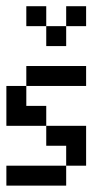

<svg xmlns="http://www.w3.org/2000/svg" viewBox="-20 -582 352 602"><path d="M62.5 -312.5V-375H125V-312.5ZM125 -312.5V-375H187.5V-312.5ZM187.5 -312.5V-375H250V-312.5ZM0 -250V-312.5H62.5V-250ZM0 -187.5V-250H62.5V-187.5ZM62.5 -187.5V-250H125V-187.5ZM125 -125V-187.5H187.5V-125ZM187.5 -125V-187.5H250V-125ZM187.5 -62.5V-125H250V-62.5ZM125 0V-62.5H187.5V0ZM62.5 0V-62.5H125V0ZM0 0V-62.5H62.5V0ZM62.5 -500V-562.5H125V-500ZM125 -437.5V-500H187.5V-437.5ZM187.5 -500V-562.5H250V-500Z"/></svg>

Font: AprilSans
Style: Regular
Weight: 400
Designer: typesprite
Version: Version 1.001;PS 001.001;hotconv 1.0.88;makeotf.lib2.5.64775